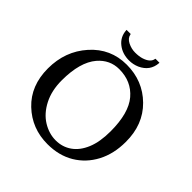

<svg xmlns="http://www.w3.org/2000/svg" viewBox="-238 -1118 1327 1327"><g transform="rotate(45 426.0 -454.5)"><path d="M422.9 -757.8Q581.1 -757.8 689 -651.4Q796.9 -544.9 795.9 -375Q795.9 -258.8 749 -169.9Q702.1 -81.1 618.7 -31.2Q535.2 18.6 423.8 18.6Q270.5 18.6 163.1 -83.5Q55.7 -185.5 55.7 -354Q55.7 -522.5 160.6 -640.1Q265.6 -757.8 422.9 -757.8ZM181.6 -363.3Q181.6 -263.7 219.7 -189.5Q257.8 -115.2 318.8 -77.6Q379.9 -40 445.3 -40Q510.7 -40 561.5 -75.7Q612.3 -111.3 641.1 -180.7Q669.9 -250 669.9 -352.5Q669.9 -531.2 598.6 -615.2Q527.3 -699.2 408.2 -699.2Q317.4 -699.2 254.9 -627Q181.6 -541 181.6 -363.3ZM252 -922.9V-926.8H292L293 -923.8Q298.8 -891.6 333.5 -874.5Q368.2 -857.4 404.3 -857.4Q440.4 -857.4 466.8 -865.2Q527.3 -883.8 533.2 -923.8L534.2 -926.8H573.2V-922.9Q567.4 -840.8 488.3 -804.7Q452.1 -789.1 413.1 -789.1Q347.7 -789.1 301.8 -825.7Q255.9 -862.3 252 -922.9Z"/></g></svg>

Font: GenEi LateMin P v2
Style: Medium
Weight: 500
Designer: o_tamon (Modified)
Foundry: o_tamon / Adobe Systems Incorporated / FONT 910 / Philipp H. Poll
Version: Version 2.1;Original Version 1.004